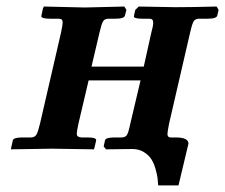

<svg xmlns="http://www.w3.org/2000/svg" viewBox="-20 -454 686 585"><path d="M495.1 -77.1Q490.2 -51.8 490.2 -45.9Q490.2 -35.2 500 -35.2H516.1Q554.2 -35.2 554.2 -16.1Q554.2 -15.6 553.7 -14.2Q553.2 -12.7 553.2 -12.2L523.9 110.8H461.9Q461.4 99.6 460.2 89.4Q459 79.1 454.1 61.5Q449.2 43.9 441.4 31.5Q433.6 19 418.5 9.5Q403.3 0 382.8 0L303.2 1L295.9 -7.8L299.8 -25.9Q301.3 -35.2 329.1 -35.2H350.1Q362.3 -35.2 366.9 -43Q371.6 -50.8 377 -77.1L408.2 -209H250L219.2 -78.1Q213.9 -52.2 213.9 -47.9Q213.9 -41 217 -38.6Q220.2 -36.1 228 -35.2H248Q261.7 -35.2 267.8 -32.7Q273.9 -30.3 272.9 -25.9L268.1 -4.9L266.1 1L138.2 -1Q121.1 -1 75.7 0Q30.3 1 13.2 1L14.2 -4.9L19 -25.9Q20.5 -35.2 47.9 -35.2H74.2Q85.9 -35.6 90.8 -43.5Q95.7 -51.3 102.1 -78.1L166 -355Q170.9 -378.4 170.9 -384.8Q170.9 -392.1 168 -394.5Q165 -397 157.2 -397H131.8Q104.5 -397 106 -405.8L110.8 -428.2L113.8 -434.1L237.8 -431.2Q255.9 -431.6 298.6 -432.6Q341.3 -433.6 358.9 -434.1L365.2 -423.8L360.8 -407.2Q359.4 -397 332 -397H311Q299.3 -397 294.4 -389.6Q289.6 -382.3 283.2 -355L258.8 -251H418L440.9 -354Q446.8 -375 446.8 -384.8Q446.8 -391.6 443.8 -394.3Q440.9 -397 434.1 -397H413.1Q385.3 -397 388.2 -405.8L392.1 -423.8L402.8 -434.1L514.2 -432.1Q565.9 -432.1 640.1 -434.1L646 -423.8L642.1 -407.2Q640.6 -397 612.8 -397H586.9Q575.7 -397 570.3 -389.6Q565.4 -381.8 559.1 -354Z"/></svg>

Font: Linux Libertine G
Style: Semibold Italic
Weight: 600
Italic angle: -11.5°
Designer: Philipp H. Poll
Foundry: Philipp H. Poll
Version: Version 5.1.1